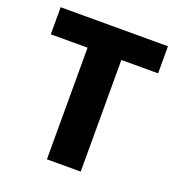

<svg xmlns="http://www.w3.org/2000/svg" viewBox="-128 -808 847 913"><g transform="rotate(20 295.5 -351.0)"><path d="M567 -702V-565H381V0H210V-565H24V-702Z"/></g></svg>

Font: IBM-Poppins
Style: Poppins-Bold
Weight: 700
Designer: Mike Abbink, Paul van der Laan, Pieter van Rosmalen, Ben Mitchell, Mark Frömberg
Foundry: Bold Monday
Version: Version 1.1